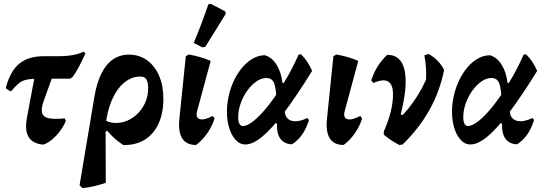

<svg xmlns="http://www.w3.org/2000/svg" viewBox="-20 -758 2887 1016"><path d="M209.3 7.3Q152.7 2.3 131.4 -33.1Q110.2 -68.5 122.4 -134.5L176 -420.6H282.1L210.9 -222.7Q197 -183.4 202.5 -161.3Q208.1 -139.2 237 -132.6Q266 -126.1 322.6 -131.6L328.3 -118.1Q317.8 -92.1 298.7 -66Q279.7 -40 256.4 -20.4Q233.2 -0.9 209.3 7.3ZM33.9 -275.9 12.8 -288.9 11.4 -295.9Q34.5 -381.8 82.2 -421.2Q129.9 -460.6 211 -460.6H286.5Q332.8 -460.6 366.1 -466.8Q399.4 -473 423.2 -484.9L431.9 -474.2Q412.7 -433.4 397.6 -404.4Q382.6 -375.4 363.4 -349.6L351.5 -341.7H189.9Q148.5 -341.7 124 -337.1Q99.5 -332.6 81.7 -318.7Q63.9 -304.7 39.4 -275.9Z M416.8 237.3 401.1 222.2 479.4 -245.5Q491.7 -318.7 516.2 -368.3Q540.7 -418 577.3 -443.4Q613.9 -468.8 662.3 -468.8Q717.1 -468.8 758 -439.3Q798.9 -409.8 821.7 -357.5Q844.5 -305.2 844.5 -235.8Q844.5 -159.3 819.1 -104Q793.8 -48.7 746.6 -19.2Q699.4 10.2 632.7 9.7Q604.4 -8.9 584.2 -27.4Q564.1 -45.9 547.2 -66.3L487.9 -26.3L504 -145Q532.6 -117 567.3 -109.9Q602 -102.9 636.5 -113.4Q671 -123.8 699.7 -148.7Q728.5 -173.6 746.2 -210.1Q763.9 -246.6 763.9 -291.4Q763.9 -324 754.4 -338.5Q744.9 -353 722.9 -353Q676.6 -353 637.2 -320.5Q597.9 -287.9 572.4 -229.5Q546.9 -171.1 538.6 -93.8L539.8 209.4Q507 220.7 476.8 227.5Q446.5 234.4 416.8 237.3Z M1017.4 9.1Q913.9 9.1 929.6 -133.2L963.2 -460.1L978.2 -469.7Q1010.4 -464.2 1039.2 -455.9Q1068 -447.5 1094.8 -435.7L1023.5 -171.9Q1013.2 -136.2 1035.9 -128Q1058.7 -119.8 1105.3 -144.5L1115.5 -131Q1101.2 -87.3 1075.6 -51.2Q1050.1 -15.1 1017.4 9.1ZM1174.9 -685.2 1066.2 -510.1 1050.4 -507.7 1005.1 -531.1Q1026.5 -581.3 1045.7 -632.2Q1064.9 -683.1 1082.3 -734.2L1094.6 -738.4L1171.6 -697.9Z M1278.4 6.4Q1247.7 6.4 1224.4 -20.4Q1201.1 -47.2 1189.5 -92.9Q1177.9 -138.7 1181.8 -194.7Q1186.2 -249.3 1204 -298.2Q1221.8 -347.2 1249.5 -385Q1277.1 -422.9 1311.3 -444.3Q1345.5 -465.7 1381.6 -465.7Q1418.9 -454.9 1443.5 -415.5Q1468.2 -376.2 1474.6 -319.1L1537.2 -319.5L1444 -212.3Q1442.4 -280.4 1432.3 -312.8Q1422.2 -345.3 1389.4 -345.3Q1363.2 -345.3 1336.9 -327.2Q1310.7 -309.1 1288.8 -278.8Q1266.9 -248.4 1253.7 -211.5Q1240.5 -174.7 1240.5 -137.1Q1240.5 -115 1247 -103Q1253.6 -91.1 1265.6 -91.1Q1284.9 -91.1 1312.6 -111Q1340.4 -130.9 1372.2 -166.5Q1404 -202 1437 -249.5Q1470.1 -297 1501.8 -352.9Q1533.6 -408.8 1559.3 -468L1571.7 -471.7Q1608.4 -436.8 1631.6 -382.9Q1549.1 -249.5 1483.9 -163.3Q1418.6 -77.1 1368.3 -35.4Q1318 6.4 1278.4 6.4ZM1524.8 5.7Q1483.6 3.7 1463.6 -24Q1443.7 -51.7 1445.8 -102.9L1425.3 -114L1493.4 -219.4L1488.5 -191.2Q1482.7 -156.5 1496.6 -137.1Q1510.6 -117.7 1539.6 -116.4Q1568.6 -115.2 1606.7 -133.8L1615 -122.7Q1587.3 -33 1524.8 5.7Z M1798.4 9.1Q1694.9 9.1 1710.6 -133.2L1744.2 -460.1L1759.2 -469.7Q1791.4 -464.2 1820.2 -455.9Q1849 -447.5 1875.8 -435.7L1804.5 -171.9Q1794.2 -136.2 1816.9 -128Q1839.7 -119.8 1886.3 -144.5L1896.5 -131Q1882.2 -87.3 1856.6 -51.2Q1831.1 -15.1 1798.4 9.1Z M2093.7 9.5Q2069.9 -2.6 2050.5 -15.5Q2031 -28.5 2010.7 -45.5L2011.3 -63.1Q2158 -166.2 2234.5 -336.5Q2236 -365.8 2234.1 -398.8Q2232.2 -431.8 2225.5 -465.2L2248.8 -472.5Q2279.1 -454.1 2298 -434.1Q2317 -414.1 2329.9 -387.4Q2285.5 -163.4 2110.6 6.5ZM2011.3 -63.1Q2036.1 -119.6 2047.9 -167.8Q2059.6 -216 2059.6 -259.3Q2059.6 -311.4 2033.6 -326.7Q2007.6 -342 1955.9 -318.7L1944.4 -332.6Q1957.7 -373.5 1979.2 -407.8Q2000.8 -442.2 2029.4 -467.9Q2066.7 -467.9 2089.5 -447.1Q2112.2 -426.3 2121 -385.9Q2129.8 -345.4 2124.7 -286.9Q2119.6 -228.3 2100.3 -152.4L2141.3 -139.4Z M2469.4 6.4Q2438.7 6.4 2415.4 -20.4Q2392.1 -47.2 2380.5 -92.9Q2368.9 -138.7 2372.8 -194.7Q2377.2 -249.3 2395 -298.2Q2412.8 -347.2 2440.5 -385Q2468.1 -422.9 2502.3 -444.3Q2536.5 -465.7 2572.6 -465.7Q2609.9 -454.9 2634.5 -415.5Q2659.2 -376.2 2665.6 -319.1L2728.2 -319.5L2635 -212.3Q2633.4 -280.4 2623.3 -312.8Q2613.2 -345.3 2580.4 -345.3Q2554.2 -345.3 2527.9 -327.2Q2501.7 -309.1 2479.8 -278.8Q2457.9 -248.4 2444.7 -211.5Q2431.5 -174.7 2431.5 -137.1Q2431.5 -115 2438 -103Q2444.6 -91.1 2456.6 -91.1Q2475.9 -91.1 2503.6 -111Q2531.4 -130.9 2563.2 -166.5Q2595 -202 2628 -249.5Q2661.1 -297 2692.8 -352.9Q2724.6 -408.8 2750.3 -468L2762.7 -471.7Q2799.4 -436.8 2822.6 -382.9Q2740.1 -249.5 2674.9 -163.3Q2609.6 -77.1 2559.3 -35.4Q2509 6.4 2469.4 6.4ZM2715.8 5.7Q2674.6 3.7 2654.6 -24Q2634.7 -51.7 2636.8 -102.9L2616.3 -114L2684.4 -219.4L2679.5 -191.2Q2673.7 -156.5 2687.6 -137.1Q2701.6 -117.7 2730.6 -116.4Q2759.6 -115.2 2797.7 -133.8L2806 -122.7Q2778.3 -33 2715.8 5.7Z"/></svg>

Font: Alegreya
Style: Italic
Weight: 400
Italic angle: -7°
Designer: Juan Pablo del Peral
Foundry: Huerta Tipografica
Version: Version 2.009